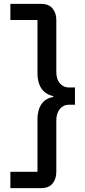

<svg xmlns="http://www.w3.org/2000/svg" viewBox="-20 -812 442 999"><path d="M192 -792Q234 -792 253.5 -768Q273 -744 273 -708V-437Q273 -399 292 -378Q311 -357 336 -357H370V-267H336Q310 -267 291.5 -245Q273 -223 273 -185V82Q273 119 253.5 143Q234 167 192 167H34V82H175V-190Q175 -225 185 -250Q195 -275 214 -289.5Q233 -304 257 -307V-312Q229 -318 210.5 -334.5Q192 -351 183.5 -376Q175 -401 175 -431V-708H34V-792Z"/></svg>

Font: Hubot Sans Condensed ExtraLight Medium
Style: Regular
Weight: 500
Version: Version 2.000